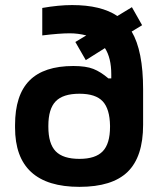

<svg xmlns="http://www.w3.org/2000/svg" viewBox="-20 -725 644 754"><path d="M39.1 -233.9Q39.1 -351.6 95.7 -408.7Q152.3 -465.8 268.1 -465.8Q317.9 -465.8 346.7 -454.3Q375.5 -442.9 405.8 -417H417V-433.1Q417 -497.6 392.1 -536.1L316.9 -488.8L275.9 -560.1L318.8 -585.9Q286.6 -594.2 253.9 -594.2Q213.9 -594.2 146 -585.9V-693.8Q210.4 -705.1 263.2 -705.1Q377 -705.1 440.9 -662.1L498 -696.8L538.1 -626L497.1 -601.1Q542 -525.4 542 -374V-234.9Q542 -109.4 481.4 -50.3Q420.9 8.8 292 8.8Q39.1 8.8 39.1 -224.1ZM169.9 -227.1Q169.9 -160.6 198.7 -130.9Q227.5 -101.1 292 -101.1Q355 -101.1 383.5 -130.9Q412.1 -160.6 412.1 -227.1V-231Q411.1 -297.4 383.3 -327.1Q355.5 -356.9 292 -356.9Q227.5 -356.9 198.7 -327.1Q169.9 -297.4 169.9 -231Z"/></svg>

Font: LT Wave Text Bold
Style: Regular
Weight: 700
Designer: Daniel Lyons
Version: Version 2.5 (Glyphs App)